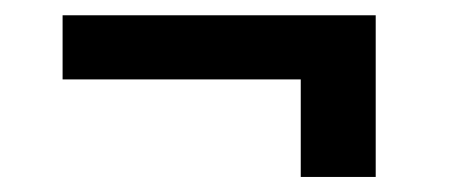

<svg xmlns="http://www.w3.org/2000/svg" viewBox="-20 -413 591 250"><path d="M469.2 -182.6H371.6V-309.6H61.5V-393.1H469.2Z"/></svg>

Font: Vazir FD
Style: Bold-FD
Weight: 700
Designer: Saber Rastikerdar
Foundry: Saber Rastikerdar
Version: Version 30.1.0